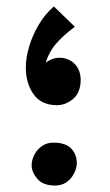

<svg xmlns="http://www.w3.org/2000/svg" viewBox="-20 -566 340 595"><path d="M157 -240Q108 -240 84 -274Q60 -308 60 -357Q60 -386 70 -420.5Q80 -455 99.5 -488.5Q119 -522 147 -546L212 -483Q178 -458 155 -432Q132 -406 122 -372Q141 -386 160 -387Q179 -388 195 -380Q211 -372 220.5 -356Q230 -340 230 -319Q230 -279 206.5 -259.5Q183 -240 157 -240ZM151 9Q113 9 95.5 -12Q78 -33 78 -54Q78 -69 86 -85.5Q94 -102 109.5 -113Q125 -124 145 -124Q183 -124 200.5 -106Q218 -88 218 -60Q218 -46 210 -29.5Q202 -13 187 -2Q172 9 151 9Z"/></svg>

Font: Marhey Light Light
Style: Regular
Weight: 300
Version: Version 1.000